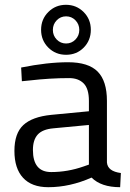

<svg xmlns="http://www.w3.org/2000/svg" viewBox="-20 -769 541 799"><path d="M425 -349V-93Q428 -56 483 -49L480 10Q401 10 361 -30Q271 10 181 10Q112 10 76 -29Q40 -68 40 -141Q40 -214 77 -248.5Q114 -283 193 -291L350 -306V-349Q350 -400 328 -422Q306 -444 268 -444Q188 -444 102 -434L71 -431L68 -488Q178 -510 263 -510Q348 -510 386.5 -471Q425 -432 425 -349ZM117 -145Q117 -53 193 -53Q261 -53 327 -76L350 -84V-249L202 -235Q157 -231 137 -209Q117 -187 117 -145ZM181 -571Q151 -601 151 -645Q151 -689 181 -719Q211 -749 254.5 -749Q298 -749 328 -719Q358 -689 358 -645Q358 -601 328.5 -571Q299 -541 255 -541Q211 -541 181 -571ZM255 -701Q232 -701 216 -684.5Q200 -668 200 -644.5Q200 -621 216 -604.5Q232 -588 255 -588Q278 -588 294 -604.5Q310 -621 310 -644.5Q310 -668 294 -684.5Q278 -701 255 -701Z"/></svg>

Font: TitilliumWeb-Regular
Style: Regular
Weight: 400
Version: Version 1.001;PS 57.000;hotconv 1.0.70;makeotf.lib2.5.55311